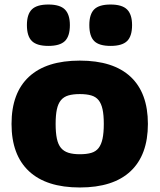

<svg xmlns="http://www.w3.org/2000/svg" viewBox="-20 -818 706 849"><path d="M194 -615Q143 -615 121 -636.5Q99 -658 99 -707Q99 -755 121 -776.5Q143 -798 194 -798Q245 -798 267 -776Q289 -754 289 -707Q289 -658 267 -636.5Q245 -615 194 -615ZM469 -615Q418 -615 396.5 -636.5Q375 -658 375 -707Q375 -755 396.5 -776.5Q418 -798 469 -798Q520 -798 542 -776Q564 -754 564 -707Q564 -658 542 -636.5Q520 -615 469 -615ZM333 11Q185 11 108 -61Q31 -133 31 -270Q31 -407 108 -478.5Q185 -550 333 -550Q481 -550 557.5 -478.5Q634 -407 634 -270Q634 -133 557.5 -61Q481 11 333 11ZM333 -136Q363 -136 383.5 -142Q404 -148 416 -163.5Q428 -179 433.5 -205Q439 -231 439 -270Q439 -309 433.5 -334.5Q428 -360 416 -375Q404 -390 383.5 -396Q363 -402 333 -402Q303 -402 282.5 -396Q262 -390 249.5 -375Q237 -360 231.5 -334.5Q226 -309 226 -270Q226 -231 231.5 -205Q237 -179 249.5 -164Q262 -149 282.5 -142.5Q303 -136 333 -136Z"/></svg>

Font: Encode Sans Normal
Style: ExtraBold
Weight: 800
Designer: Pablo Impallari, Andres Torresi
Foundry: Pablo Impallari, Andres Torresi
Version: Version 1.000; ttfautohint (v1.00) -l 8 -r 50 -G 200 -x 14 -